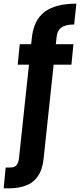

<svg xmlns="http://www.w3.org/2000/svg" viewBox="-75 -796 438 1051"><path d="M-55 235 -44 121H-20Q3 121 14.5 109Q26 97 29 70L99 -586Q109 -686 169 -731Q229 -776 343 -776L331 -662Q284 -662 260.5 -645Q237 -628 234 -586L164 70Q158 132 132.5 168.5Q107 205 66 220Q25 235 -29 235ZM22 -442 33 -554H327L316 -442Z"/></svg>

Font: DM Sans 10pt
Style: Bold
Weight: 700
Version: Version 4.004;gftools[0.9.30]